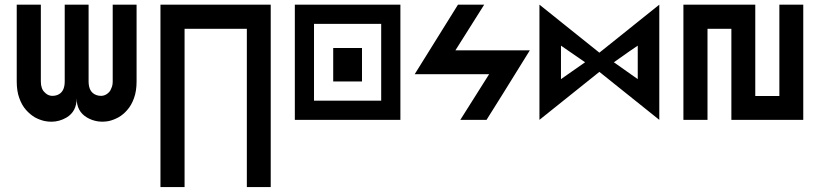

<svg xmlns="http://www.w3.org/2000/svg" viewBox="-20 -500 3421 801"><path d="M49.8 -480.5Q49.8 -373 49.8 -160.2Q49.8 -120.1 60.5 -90.8Q71.3 -60.5 88.9 -41Q105.5 -22.5 125 -10.7Q144.5 0 166 4.9Q180.7 7.8 194.3 7.8Q227.5 7.8 257.8 -9.8Q299.8 -35.2 299.8 -89.8Q299.8 -35.2 342.8 -9.8Q384.8 14.6 434.6 4.9Q455.1 0 474.6 -10.7Q495.1 -22.5 510.7 -41Q528.3 -60.5 539.1 -90.8Q549.8 -120.1 549.8 -160.2Q549.8 -266.6 549.8 -480.5Q516.6 -480.5 450.2 -480.5Q450.2 -373 450.2 -160.2Q450.2 -144.5 445.3 -133.8Q441.4 -122.1 434.6 -115.2Q413.1 -92.8 381.8 -103.5Q349.6 -115.2 349.6 -160.2Q349.6 -266.6 349.6 -480.5Q316.4 -480.5 250 -480.5Q250 -373 250 -160.2Q250 -115.2 218.8 -103.5Q186.5 -92.8 166 -115.2Q158.2 -122.1 154.3 -133.8Q150.4 -144.5 150.4 -160.2Q150.4 -266.6 150.4 -480.5Q117.2 -480.5 49.8 -480.5Z M649.4 280.3Q649.4 89.8 649.4 -480.5Q764.6 -480.5 1109.4 -480.5Q1109.4 -290 1109.4 280.3Q1085 280.3 1009.8 280.3Q1009.8 115.2 1009.8 -379.9Q944.3 -379.9 750 -379.9Q750 -214.8 750 280.3Q724.6 280.3 649.4 280.3Z M1650.4 0Q1540 0 1210 0Q1210 -120.1 1210 -480.5Q1320.3 -480.5 1650.4 -480.5Q1650.4 -360.4 1650.4 0ZM1570.3 -400.4Q1500 -400.4 1290 -400.4Q1290 -320.3 1290 -80.1Q1360.4 -80.1 1570.3 -80.1Q1570.3 -160.2 1570.3 -400.4ZM1490.2 -160.2Q1460 -160.2 1370.1 -160.2Q1370.1 -195.3 1370.1 -299.8Q1400.4 -299.8 1490.2 -299.8Q1490.2 -264.6 1490.2 -160.2Z M1890.6 -480.5Q1844.7 -407.2 1710 -190.4Q1788.1 -190.4 2020.5 -190.4Q1990.2 -142.6 1900.4 0Q1927.7 0 2009.8 0Q2055.7 -72.3 2190.4 -290Q2112.3 -290 1879.9 -290Q1910.2 -337.9 2000 -480.5Q1972.7 -480.5 1890.6 -480.5Z M2480.5 -280.3Q2543 -330.1 2730.5 -480.5Q2730.5 -360.4 2730.5 0Q2668 -49.8 2480.5 -200.2Q2418 -150.4 2230.5 0Q2230.5 -120.1 2230.5 -480.5Q2293 -429.7 2480.5 -280.3ZM2320.3 -309.6Q2320.3 -275.4 2320.3 -169.9Q2345.7 -187.5 2420.9 -240.2Q2395.5 -257.8 2320.3 -309.6ZM2541 -240.2Q2565.4 -222.7 2640.6 -169.9Q2640.6 -205.1 2640.6 -309.6Q2615.2 -293 2541 -240.2Z M2931.6 0Q2906.2 0 2831.1 0Q2831.1 -120.1 2831.1 -480.5Q2906.2 -480.5 3130.9 -480.5Q3130.9 -384.8 3130.9 -99.6Q3156.2 -99.6 3231.4 -99.6Q3231.4 -195.3 3231.4 -480.5Q3255.9 -480.5 3331.1 -480.5Q3331.1 -360.4 3331.1 0Q3255.9 0 3031.2 0Q3031.2 -94.7 3031.2 -379.9Q3005.9 -379.9 2931.6 -379.9Q2931.6 -285.2 2931.6 0Z"/></svg>

Font: Alibu-Mazigh Belkasim 1
Style: Bold
Weight: 400
Designer: Mazigh Moubarik Belkasim
Version: Version 1.0